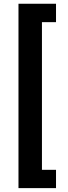

<svg xmlns="http://www.w3.org/2000/svg" viewBox="-20 -829 360 1019"><path d="M277.3 -809.1V-711.4H202.6V72.3H277.3V169.4H78.1V-809.1Z"/></svg>

Font: Ufes Sans
Style: Bold
Weight: 700
Designer: Ricardo Esteves & Filipe Motta
Foundry: ProDesignUfes - Ricardo Esteves, Filipe Motta (This is a derivative work, based on Roboto family, by Christian Robertson
Version: Version 2.0